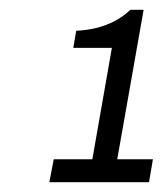

<svg xmlns="http://www.w3.org/2000/svg" viewBox="-20 -813 342 393"><path d="M81 -440 90 -487H169L209 -715H130L136 -750Q157 -751 176 -755.5Q195 -760 213 -769Q231 -778 247 -793H274L220 -487H293L285 -440Z"/></svg>

Font: Archivo SemiCondensed Light
Style: Italic
Weight: 300
Width: 4
Italic angle: -10°
Designer: Hector Gatti
Foundry: Omnibus-Type
Version: Version 2.001